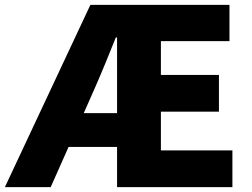

<svg xmlns="http://www.w3.org/2000/svg" viewBox="-39 -764 1029 784"><path d="M303 -302 348 -404C376 -467 405 -539 434 -611H439V-302ZM618 -150V-308H855V-458H618V-596H898V-744H330L-19 0H168L241 -164H439V0H910V-150Z"/></svg>

Font: Noto Sans CJK JP Black
Style: Regular
Weight: 900
Designer: Ryoko NISHIZUKA (kana & ideographs); Paul D. Hunt (Latin, Greek & Cyrillic); Wenlong ZHANG (bopomofo); Sandoll Communica
Foundry: Adobe Systems Incorporated
Version: Version 1.004;PS 1.004;hotconv 1.0.82;makeotf.lib2.5.63406